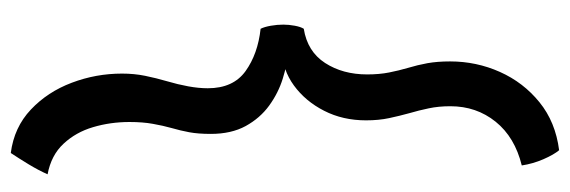

<svg xmlns="http://www.w3.org/2000/svg" viewBox="-362 -468 1031 347"><g transform="rotate(-90 153.5 -294.5)"><path d="M55.5 200.5Q47.5 191 39.2 172Q31 153 28 133Q79 120.5 107 85.8Q135 51 135 4Q135 -17.5 131.2 -35.2Q127.5 -53 122.5 -70Q117.5 -88 113.5 -106.8Q109.5 -125.5 109.5 -148.5Q109.5 -190.5 126.8 -224.2Q144 -258 172.5 -278.8Q201 -299.5 234.5 -300L233 -289Q210.5 -291 184.8 -299Q159 -307 136.2 -323.5Q113.5 -340 99.2 -366Q85 -392 85 -429Q85 -452 88 -468Q91 -484 95.5 -499.5Q100 -515.5 103.2 -533.8Q106.5 -552 106.5 -576Q106.5 -610.5 97.2 -641.8Q88 -673 67.2 -695.2Q46.5 -717.5 12 -724Q19 -740 30.2 -758.5Q41.5 -777 50.5 -790.5Q97 -784.5 129 -754.2Q161 -724 177.5 -680.2Q194 -636.5 194 -589.5Q194 -567.5 190 -547.8Q186 -528 180 -507.5Q174.5 -489 171 -470Q167.5 -451 167.5 -434.5Q167.5 -388.5 198.5 -366.2Q229.5 -344 275 -339Q278.5 -332 280.5 -320.5Q282.5 -309 282.5 -298Q282.5 -288 280.5 -277.2Q278.5 -266.5 275 -261Q234 -254.5 213.2 -222.5Q192.5 -190.5 192.5 -146.5Q192.5 -124.5 196 -106.8Q199.5 -89 204.5 -72Q209.5 -55.5 212.8 -37.5Q216 -19.5 216 3.5Q216 51 197 93.5Q178 136 142.2 165Q106.5 194 55.5 200.5Z"/></g></svg>

Font: Grandstander Thin
Style: Regular
Weight: 400
Version: Version 1.200